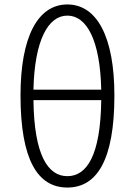

<svg xmlns="http://www.w3.org/2000/svg" viewBox="-20 -828 604 861"><path d="M282 13C415 13 493 -111 493 -400C493 -662 415 -808 282 -808C149 -808 72 -662 72 -400C72 -111 149 13 282 13ZM282 -38C196 -38 133 -130 130 -379H434C431 -130 369 -38 282 -38ZM130 -426C135 -650 197 -758 282 -758C368 -758 429 -650 434 -426Z"/></svg>

Font: GenYoGothic2 TW L
Style: Regular
Weight: 300
Version: Version 2.100;PS 2.1;hotconv 16.6.51;makeotf.lib2.5.65220 DE